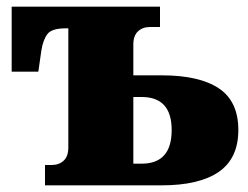

<svg xmlns="http://www.w3.org/2000/svg" viewBox="-20 -556 745 576"><path d="M115 0V-61H135Q157 -61 171 -74Q185 -87 185 -114V-471H177Q135 -471 122 -453.5Q109 -436 104 -404L95 -341H15V-536H460V-475H430Q408 -475 394 -462Q380 -449 380 -422V-330H465Q578 -330 636.5 -291Q695 -252 695 -166Q695 -81 636.5 -40.5Q578 0 465 0ZM380 -65H405Q495 -65 495 -166Q495 -265 405 -265H380Z"/></svg>

Font: Noto Serif Black
Style: Regular
Weight: 900
Designer: Monotype Design Team
Foundry: Monotype Imaging Inc.
Version: Version 2.014; ttfautohint (v1.8.4.7-5d5b)